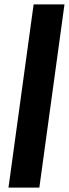

<svg xmlns="http://www.w3.org/2000/svg" viewBox="-20 -851 312 871"><path d="M18.5 0 132.5 -831H272.5L158.5 0Z"/></svg>

Font: Merriweather 28pt
Style: Bold Italic
Weight: 700
Italic angle: -7.8°
Version: Version 2.101